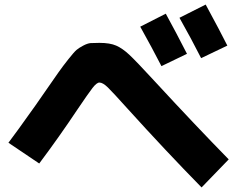

<svg xmlns="http://www.w3.org/2000/svg" viewBox="-20 -830 1040 842"><path d="M800 -594 688 -540Q648 -618 595 -713L707 -770Q752 -688 800 -594ZM977 -630 862 -575Q820 -658 767 -752L882 -810Q946 -692 977 -630ZM17 -204Q25 -214 62 -265Q99 -316 136.5 -369Q174 -422 174 -423Q217 -485 236 -512Q255 -539 280 -570.5Q305 -602 315.5 -611Q326 -620 345 -630Q364 -640 377.5 -641Q391 -642 416 -642Q462 -642 489.5 -630Q517 -618 547 -590Q577 -562 658 -474Q838 -279 983 -131L864 -8Q708 -167 537 -356Q475 -425 453 -446.5Q431 -468 416 -468Q404 -468 385.5 -444Q367 -420 319 -349Q239 -229 152 -113Z"/></svg>

Font: Mplus 1p ExtraBold
Style: Regular
Weight: 800
Version: Version 1.061